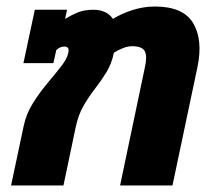

<svg xmlns="http://www.w3.org/2000/svg" viewBox="-20 -570 660 590"><path d="M14 0 53 -184Q61 -221 81.5 -253.5Q102 -286 125.5 -314Q149 -342 167.5 -365.5Q186 -389 190 -408Q194 -427 178 -427Q164 -427 153 -416L144 -376H52L87 -540H186L180 -512Q198 -523 218.5 -531.5Q239 -540 267 -540Q308 -540 327 -512Q353 -528 387 -539Q421 -550 456 -550Q543 -550 573.5 -499Q604 -448 587 -365L510 0H349L425 -362Q433 -397 425 -412.5Q417 -428 386 -428Q373 -428 357.5 -422Q342 -416 330 -408Q323 -374 307 -348Q291 -322 272 -297.5Q253 -273 237 -245.5Q221 -218 213 -181L175 0Z"/></svg>

Font: Kanit SemiBold
Style: Italic
Weight: 600
Italic angle: -12°
Designer: Katatrad Team
Foundry: CadsonDemak
Version: Version 2.000; ttfautohint (v1.8.3)